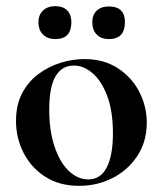

<svg xmlns="http://www.w3.org/2000/svg" viewBox="-20 -591 529 624"><path d="M237 13Q174 13 128 -16Q82 -45 57 -93.5Q32 -142 32 -198Q32 -250 52 -288Q72 -326 105 -350.5Q138 -375 177 -387Q216 -399 254 -399Q318 -399 363.5 -369Q409 -339 433 -292Q457 -245 457 -192Q457 -131 426.5 -84.5Q396 -38 346 -12.5Q296 13 237 13ZM267 -8Q307 -8 327 -47Q347 -86 347 -157Q347 -230 328.5 -279Q310 -328 281 -353Q252 -378 220 -378Q181 -378 160.5 -343Q140 -308 140 -235Q140 -167 157 -115.5Q174 -64 203 -36Q232 -8 267 -8ZM160 -464Q135 -464 120 -478.5Q105 -493 105 -519Q105 -543 120 -557Q135 -571 160 -571Q185 -571 198.5 -557Q212 -543 212 -519Q212 -464 160 -464ZM334 -464Q309 -464 294.5 -478.5Q280 -493 280 -519Q280 -543 294.5 -556.5Q309 -570 334 -570Q386 -570 386 -519Q386 -464 334 -464Z"/></svg>

Font: Cormorant Infant Light
Style: Regular
Weight: 300
Designer: Christian Thalmann (Catharsis Fonts)
Foundry: Catharsis Fonts
Version: Version 4.001